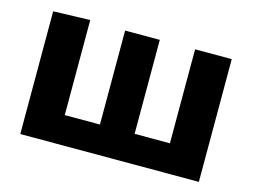

<svg xmlns="http://www.w3.org/2000/svg" viewBox="-75 -629 993 754"><g transform="rotate(15 421.0 -252.0)"><path d="M57.5 0V-499L207 -503.5V-117H350V-499H491V-117H634.5V-499H783.5V0Z"/></g></svg>

Font: Heraclito
Style: Bold
Weight: 700
Designer: Kostas Bartsokas (font) & Cristiano Sobral (main changes)
Foundry: Kostas Bartsokas (font) & Cristiano Sobral (main changes)
Version: Version 1.00;July 8, 2020;FontCreator 13.0.0.2655 64-bit